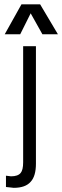

<svg xmlns="http://www.w3.org/2000/svg" viewBox="-20 -734 290 895"><path d="M7.8 137.7 26.4 139.6 43.9 141.6Q98.6 141.6 123 113.3Q147.5 86.9 147.5 29.3V-518.6H87.9V22.5Q87.9 58.6 76.2 72.3Q63.5 87.9 31.2 87.9L7.8 85ZM74.2 -574.2 123 -671.9 177.7 -574.2H250L167 -713.9H80.1L2 -574.2Z"/></svg>

Font: Dotum
Style: Regular
Weight: 400
Version: Version 2.21